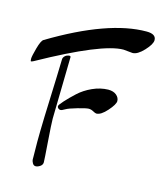

<svg xmlns="http://www.w3.org/2000/svg" viewBox="-127 -905 883 1055"><g transform="rotate(15 314.5 -377.5)"><path d="M454 -451Q484 -451 501 -436.5Q518 -422 518 -403Q518 -384 484 -345.5Q450 -307 424 -307Q418 -307 404.5 -314.5Q391 -322 377.5 -322Q364 -322 316.5 -308.5Q269 -295 252.5 -285Q236 -275 228.5 -275Q221 -275 215.5 -280Q210 -285 210 -292Q210 -299 233.5 -325Q257 -351 289 -380.5Q321 -410 365 -430Q409 -450 454 -451ZM200 -218 207 -571Q205 -576 201 -576Q184 -575 174.5 -565.5Q165 -556 165 -546Q165 -536 162 -445Q151 -172 151 -74L152 12V27Q152 35 158.5 47Q165 59 176.5 59Q188 59 201.5 50Q215 41 215 26.5Q215 12 207.5 -88.5Q200 -189 200 -218ZM530 -680 478 -685Q357 -685 17 -496Q7 -491 3.5 -491Q0 -491 0 -505.5Q0 -520 13 -567Q26 -614 39 -622Q359 -814 575 -814Q629 -814 629 -779Q629 -756 593.5 -718Q558 -680 530 -680Z"/></g></svg>

Font: Dr Sugiyama
Style: Regular
Weight: 400
Designer: Alejandro Paul
Foundry: Alejandro Paul
Version: Version 1.000